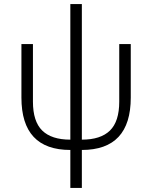

<svg xmlns="http://www.w3.org/2000/svg" viewBox="-20 -730 753 950"><path d="M385 200H328V12Q86 12 86 -247V-512H143V-227Q143 -129 189 -84Q235 -39 328 -39V-710H385V-39Q478 -39 524 -84Q570 -129 570 -227V-512H627V-247Q627 12 385 12Z"/></svg>

Font: IBM Plex Sans Light
Style: Regular
Weight: 300
Designer: Mike Abbink, Paul van der Laan, Pieter van Rosmalen
Foundry: Bold Monday
Version: Version 3.0